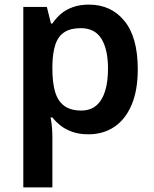

<svg xmlns="http://www.w3.org/2000/svg" viewBox="-20 -572 666 832"><path d="M366 -552Q461 -552 519 -481.5Q577 -411 577 -272Q577 -180 550 -117Q523 -54 475 -22Q427 10 363 10Q324 10 294 -0.5Q264 -11 243 -27.5Q222 -44 207 -63H199Q203 -45 205 -22.5Q207 0 207 20V240H81V-542H183L201 -470H207Q222 -493 243.5 -511.5Q265 -530 295.5 -541Q326 -552 366 -552ZM330 -450Q286 -450 259 -432.5Q232 -415 220 -379Q208 -343 207 -289V-273Q207 -215 218.5 -175Q230 -135 257.5 -114Q285 -93 332 -93Q372 -93 397.5 -115Q423 -137 435.5 -177.5Q448 -218 448 -274Q448 -358 419.5 -404Q391 -450 330 -450Z"/></svg>

Font: Noto Sans Thai SemiBold
Style: Regular
Weight: 600
Version: Version 2.001